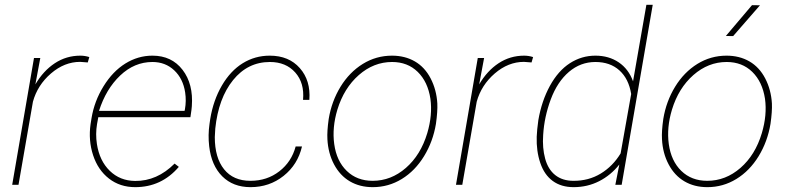

<svg xmlns="http://www.w3.org/2000/svg" viewBox="-20 -770 3283 800"><path d="M345.7 -509.8 314 -512.2Q248.5 -512.2 192.4 -463.9Q136.2 -415.5 117.2 -346.2L57.1 0H30.8L121.6 -528.3H147.9L127.4 -418.5Q160.6 -475.1 208.5 -506.6Q256.3 -538.1 314.9 -538.1Q333.5 -538.1 352.1 -532.2Z M543.5 9.8Q480 9.8 434.1 -25.9Q388.2 -61.5 367.9 -123.3Q347.7 -185.1 357.4 -252.9L361.3 -277.3Q373 -348.6 411.4 -410.6Q449.7 -472.7 502.4 -505.4Q555.2 -538.1 615.2 -538.1Q695.3 -538.1 740.7 -479Q786.1 -419.9 779.3 -327.6L777.8 -312.5L773.4 -281.7H389.6L384.3 -252.9Q377.4 -211.9 383.8 -169.9Q394.5 -100.1 437.3 -58.3Q480 -16.6 543 -16.1Q634.3 -15.1 707.5 -88.4L725.1 -74.7Q652.8 9.8 543.5 9.8ZM615.2 -511.7Q540 -511.7 480.7 -455.3Q421.4 -398.9 392.6 -308.1H749L750.5 -314.5Q756.8 -349.6 751.5 -384.8Q742.7 -442.4 705.8 -477.1Q668.9 -511.7 615.2 -511.7Z M1023.4 -16.6Q1092.8 -16.6 1143.8 -56.2Q1194.8 -95.7 1211.9 -159.7H1238.3Q1220.7 -84 1161.6 -37.1Q1102.5 9.8 1023.9 9.8Q951.2 9.8 906 -35.4Q860.8 -80.6 851.6 -160.6Q846.2 -207 853 -253.9L856 -274.4Q868.7 -352.1 904.5 -413.6Q940.4 -475.1 991.5 -506.6Q1042.5 -538.1 1104 -538.1Q1183.6 -538.1 1229.2 -486.3Q1274.9 -434.6 1269 -354H1242.7Q1249 -424.3 1210.2 -468Q1171.4 -511.7 1104.5 -511.7Q1012.2 -511.7 951.2 -436.3Q890.1 -360.8 877 -234.4L875 -198.7Q875 -112.8 913.6 -64.7Q952.1 -16.6 1023.4 -16.6Z M1349.6 -274.4Q1361.8 -348.1 1398.9 -408.7Q1436 -469.2 1491.7 -503.7Q1547.4 -538.1 1613.3 -538.1Q1667 -538.1 1708.5 -514.2Q1750 -490.2 1774.4 -443.1Q1798.8 -396 1802.2 -338.9Q1803.7 -305.7 1796.4 -253.9Q1784.2 -180.2 1746.8 -119.1Q1709.5 -58.1 1654.1 -24.2Q1598.6 9.8 1533.2 9.8Q1479 9.8 1437.7 -14.4Q1396.5 -38.6 1371.8 -85.2Q1347.2 -131.8 1344.2 -189.9Q1342.3 -222.7 1349.6 -274.4ZM1372.6 -169.9Q1382.3 -99.1 1424.8 -57.9Q1467.3 -16.6 1532.7 -16.6Q1609.4 -16.6 1671.1 -70.3Q1732.9 -124 1760.3 -215.3Q1782.7 -291 1773.4 -358.4Q1762.7 -429.2 1720.5 -470.5Q1678.2 -511.7 1613.8 -511.7Q1537.1 -511.7 1475.1 -457.3Q1413.1 -402.8 1385.7 -313Q1363.3 -238.3 1372.6 -169.9Z M2194.8 -509.8 2163.1 -512.2Q2097.7 -512.2 2041.5 -463.9Q1985.4 -415.5 1966.3 -346.2L1906.2 0H1879.9L1970.7 -528.3H1997.1L1976.6 -418.5Q2009.8 -475.1 2057.6 -506.6Q2105.5 -538.1 2164.1 -538.1Q2182.6 -538.1 2201.2 -532.2Z M2223.1 -269.5Q2236.8 -349.1 2271.2 -412.1Q2305.7 -475.1 2354.5 -506.6Q2403.3 -538.1 2460.9 -538.1Q2516.6 -538.1 2557.9 -510.3Q2599.1 -482.4 2617.7 -431.2L2673.3 -750H2699.7L2570.3 0H2543.9L2560.5 -84.5Q2525.4 -40 2476.6 -15.1Q2427.7 9.8 2370.1 9.8Q2318.4 9.8 2283.2 -15.9Q2248 -41.5 2231.2 -91.1Q2214.4 -140.6 2216.3 -200.2Q2217.3 -228 2223.1 -269.5ZM2243.2 -207.5Q2239.3 -153.8 2251.5 -108.9Q2263.7 -64 2293.7 -40.3Q2323.7 -16.6 2369.1 -16.6Q2432.6 -16.1 2483.2 -46.9Q2533.7 -77.6 2565.9 -130.9L2609.9 -378.4Q2599.6 -441.9 2560.8 -476.8Q2522 -511.7 2460.9 -511.7Q2398.9 -511.7 2350.6 -470.5Q2302.2 -429.2 2274.9 -356Q2247.6 -282.7 2243.2 -207.5Z M2743.7 -274.4Q2755.9 -348.1 2793 -408.7Q2830.1 -469.2 2885.7 -503.7Q2941.4 -538.1 3007.3 -538.1Q3061 -538.1 3102.5 -514.2Q3144 -490.2 3168.5 -443.1Q3192.9 -396 3196.3 -338.9Q3197.8 -305.7 3190.4 -253.9Q3178.2 -180.2 3140.9 -119.1Q3103.5 -58.1 3048.1 -24.2Q2992.7 9.8 2927.2 9.8Q2873 9.8 2831.8 -14.4Q2790.5 -38.6 2765.9 -85.2Q2741.2 -131.8 2738.3 -189.9Q2736.3 -222.7 2743.7 -274.4ZM2766.6 -169.9Q2776.4 -99.1 2818.8 -57.9Q2861.3 -16.6 2926.8 -16.6Q3003.4 -16.6 3065.2 -70.3Q3127 -124 3154.3 -215.3Q3176.8 -291 3167.5 -358.4Q3156.7 -429.2 3114.5 -470.5Q3072.3 -511.7 3007.8 -511.7Q2931.2 -511.7 2869.1 -457.3Q2807.1 -402.8 2779.8 -313Q2757.3 -238.3 2766.6 -169.9ZM3113.3 -748.5 3146.5 -748 3034.7 -619.6 3004.4 -620.1Z"/></svg>

Font: TypoPRO Roboto
Style: Italic
Weight: 250
Italic angle: -12°
Designer: Google
Version: Version 2.136; 2016